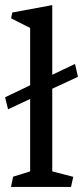

<svg xmlns="http://www.w3.org/2000/svg" viewBox="-24 -739 328 759"><path d="M182.6 -61.5 265.6 -40 256.8 0H19.5L27.8 -40.5L95.2 -61.5V-347.7L7.8 -307.1L-3.9 -354.5L95.2 -401.9V-628.4L20 -666.5L24.4 -689.5L182.6 -718.8V-443.4L272.5 -486.3L284.2 -435.5L182.6 -388.2Z"/></svg>

Font: Vesper Libre
Style: Regular
Weight: 400
Designer: Robert Keller & Kimya Gandhi
Foundry: Mota Italic
Version: Version 1.058